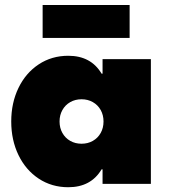

<svg xmlns="http://www.w3.org/2000/svg" viewBox="-20 -743 683 776"><path d="M398.4 -252Q398.4 -277.8 387 -298.3Q375.5 -318.8 355.2 -330.3Q335 -341.8 309.6 -341.8Q284.2 -341.8 263.9 -330.3Q243.7 -318.8 232.2 -298.3Q220.7 -277.8 220.7 -252Q220.7 -226.1 232.2 -205.6Q243.7 -185.1 263.9 -173.6Q284.2 -162.1 309.6 -162.1Q335 -162.1 355.2 -173.6Q375.5 -185.1 387 -205.6Q398.4 -226.1 398.4 -252ZM394.5 0V-58.6H390.6Q347.7 13.7 255.9 13.7Q189 13.7 136.5 -21Q84 -55.7 54.7 -116.2Q25.4 -176.8 25.4 -252Q25.4 -327.1 54.7 -387.7Q84 -448.2 136.5 -482.9Q189 -517.6 255.9 -517.6Q347.7 -517.6 390.6 -445.3H394.5V-503.9H589.8V0ZM503.9 -589.8H152.3V-722.7H503.9Z"/></svg>

Font: Wanted Sans ExtraBlack
Style: Regular
Weight: 900
Designer: Original Design by Kil Hyung-jin and Kang Hanbin, Wanted Lab, Inc; Hangeul from Source Han Sans by Jang Soo-young and Ka
Foundry: Wanted Lab, Inc.
Version: Version 1.001